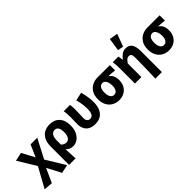

<svg xmlns="http://www.w3.org/2000/svg" viewBox="110 -1849 3094 3094"><g transform="rotate(-45 1656.5 -302.0)"><path d="M159.9 188.7 8.4 176.7 196.9 -165.3 7.8 -476.4 153.1 -508.1 267.8 -294.2H271.8L359.9 -496.1H512.5L341.8 -168.6L539.9 156.9L394.9 188.7L271.8 -48.3H267.8Z M564.7 176.7V-237.2Q564.7 -331.5 595.9 -391.3Q627.1 -451 680.7 -479.6Q734.2 -508.1 801.9 -508.1Q910.2 -508.1 971.8 -442Q1033.4 -376 1033.4 -255.9Q1033.4 -170.8 1003.8 -110.8Q974.1 -50.8 927.1 -19.4Q880 12 827.6 12Q796.6 12 763.1 -0.1Q729.7 -12.3 703.1 -43.3Q704.9 -5.2 706.7 31.6Q708.4 68.4 710 104.3Q711.7 140.2 713.3 176.7ZM793.3 -108.3Q817.7 -108.3 838.2 -123.4Q858.7 -138.4 870.8 -170.7Q882.8 -202.9 882.8 -254.2Q882.8 -298.8 873.3 -328.4Q863.8 -358 844.8 -372.9Q825.8 -387.8 796.6 -387.8Q769.4 -387.8 748.4 -371Q727.4 -354.2 715.4 -323.5Q703.5 -292.8 703.5 -250.6V-148.1Q726 -123.8 748.4 -116Q770.8 -108.3 793.3 -108.3Z M1332.8 12Q1258.9 12 1212.4 -14.9Q1165.8 -41.8 1144.2 -89.8Q1122.6 -137.9 1122.6 -199.6Q1122.6 -235.4 1124.6 -271.6Q1126.6 -307.7 1126.6 -343.5Q1126.6 -373.3 1124.9 -414.3Q1123.2 -455.2 1115.7 -496.1H1257.7Q1263.6 -471.1 1265.3 -439.9Q1267 -408.6 1267 -373.6Q1267 -342.8 1264 -289.8Q1261 -236.8 1261 -187.4Q1261 -160.9 1270.7 -142.8Q1280.3 -124.7 1296.5 -115.7Q1312.8 -106.6 1333.1 -106.6Q1359.5 -106.6 1377.6 -122.2Q1395.7 -137.8 1405.2 -170.1Q1414.6 -202.3 1414.6 -253.1Q1414.6 -301.1 1407.6 -355.5Q1400.6 -409.9 1381.8 -476.7L1523.9 -508.1Q1540.8 -448.7 1551.4 -385.5Q1562 -322.4 1562 -260.3Q1562 -176 1536 -114.7Q1510 -53.4 1458.7 -20.7Q1407.5 12 1332.8 12Z M1876.2 12Q1811.5 12 1758 -17.3Q1704.5 -46.6 1672.7 -103.3Q1640.9 -159.9 1640.9 -242.2Q1640.9 -328.1 1675.6 -384.5Q1710.4 -441 1765.6 -468.6Q1820.9 -496.1 1883.1 -496.1H2166.4V-375.5Q2126.1 -380.1 2095.1 -382.9Q2064.2 -385.6 2025.5 -386.4V-382.4Q2063.3 -361.9 2083.3 -318.8Q2103.4 -275.7 2103.4 -219.2Q2103.4 -147.6 2074.2 -95.9Q2045.1 -44.2 1993.8 -16.1Q1942.5 12 1876.2 12ZM1877.8 -106.6Q1904.4 -106.6 1923.5 -121.7Q1942.5 -136.7 1953 -165.1Q1963.4 -193.5 1963.4 -234Q1963.4 -273.5 1953.4 -306.1Q1943.4 -338.7 1924.5 -358.1Q1905.6 -377.5 1878.2 -377.5Q1851.6 -377.5 1832.3 -363.7Q1813 -349.9 1802.3 -320Q1791.5 -290.2 1791.5 -242.2Q1791.5 -199.3 1802.2 -168.8Q1812.8 -138.4 1832 -122.5Q1851.3 -106.6 1877.8 -106.6Z M2531.3 176.7Q2533.1 118.4 2535.2 54.6Q2537.4 -9.2 2538.6 -71.9Q2539.9 -134.5 2540.7 -190.5Q2541.5 -246.5 2541.5 -289.2Q2541.5 -342.8 2528.9 -362.9Q2516.3 -382.9 2483.4 -382.9Q2465.9 -382.9 2450.6 -375Q2435.3 -367.1 2420.6 -351.1Q2405.9 -335.2 2389.7 -310.8V0H2242.7V-343.5Q2242.7 -373.3 2241 -414.3Q2239.2 -455.2 2232.1 -496.1H2362.6L2373.2 -410.1H2376.9Q2409 -452 2446.1 -480Q2483.1 -508.1 2534.8 -508.1Q2614.3 -508.1 2647.1 -454.6Q2679.9 -401 2679.9 -308V176.7ZM2528.3 -555.1 2430.1 -572.6 2463.6 -793.2 2607.1 -768.7Z M3011.2 12Q2946.5 12 2893 -17.3Q2839.5 -46.6 2807.7 -103.3Q2775.9 -159.9 2775.9 -242.2Q2775.9 -328.1 2810.6 -384.5Q2845.4 -441 2900.6 -468.6Q2955.9 -496.1 3018.1 -496.1H3301.4V-375.5Q3261.1 -380.1 3230.1 -382.9Q3199.2 -385.6 3160.5 -386.4V-382.4Q3198.3 -361.9 3218.3 -318.8Q3238.4 -275.7 3238.4 -219.2Q3238.4 -147.6 3209.2 -95.9Q3180.1 -44.2 3128.8 -16.1Q3077.5 12 3011.2 12ZM3012.8 -106.6Q3039.4 -106.6 3058.5 -121.7Q3077.5 -136.7 3088 -165.1Q3098.4 -193.5 3098.4 -234Q3098.4 -273.5 3088.4 -306.1Q3078.4 -338.7 3059.5 -358.1Q3040.6 -377.5 3013.2 -377.5Q2986.6 -377.5 2967.3 -363.7Q2948 -349.9 2937.3 -320Q2926.5 -290.2 2926.5 -242.2Q2926.5 -199.3 2937.2 -168.8Q2947.8 -138.4 2967 -122.5Q2986.3 -106.6 3012.8 -106.6Z"/></g></svg>

Font: Source Sans Variable
Style: Regular
Weight: 200
Designer: Paul D. Hunt
Foundry: Adobe Systems Incorporated
Version: Version 3.006;hotconv 1.0.111;makeotfexe 2.5.65597